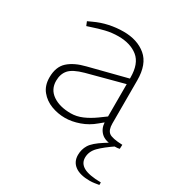

<svg xmlns="http://www.w3.org/2000/svg" viewBox="-169 -607 859 926"><g transform="rotate(30 261.0 -143.5)"><path d="M212 6Q172 6 135 -8Q98 -22 74 -51.5Q50 -81 50 -126Q50 -185 83.5 -215.5Q117 -246 178 -261L389 -315V-321Q389 -398 348 -431Q307 -464 240 -464Q203 -464 168.5 -455.5Q134 -447 108 -438L80 -429L71 -451L95 -462Q131 -479 170.5 -487.5Q210 -496 250 -496Q327 -496 375.5 -455.5Q424 -415 424 -325V-85Q424 -49 441.5 -35.5Q459 -22 517 -20L516 3Q514 4 504.5 5Q495 6 483 6Q436 6 413.5 -15.5Q391 -37 389 -71L366 -52Q332 -23 290.5 -8.5Q249 6 212 6ZM225 -27Q257 -27 288.5 -40.5Q320 -54 352 -77L389 -104V-284L186 -230Q128 -214 107 -190Q86 -166 86 -128Q86 -80 124.5 -53.5Q163 -27 225 -27ZM467 209Q413 209 384.5 188Q356 167 356 129Q356 98 371.5 72.5Q387 47 436 16L466 -3L497 -2V0Q445 35 418.5 62Q392 89 392 123Q392 155 421.5 171.5Q451 188 518 189V203Q506 205 493 207Q480 209 467 209Z"/></g></svg>

Font: REM Thin
Style: Regular
Weight: 250
Designer: Octavio Pardo
Foundry: Ashler Design
Version: Version 1.005;gftools[0.9.28]